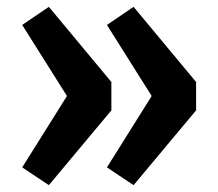

<svg xmlns="http://www.w3.org/2000/svg" viewBox="-20 -567 638 562"><path d="M45 -494 176 -286 45 -77 123 -25 306 -244V-327L123 -547ZM293 -494 424 -286 293 -77 371 -25 554 -244V-327L371 -547Z"/></svg>

Font: Fira Sans Medium
Style: Regular
Weight: 500
Designer: Carrois Corporate & Edenspiekermann AG
Foundry: Carrois Corporate GbR & Edenspiekermann AG
Version: Version 4.203